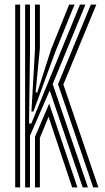

<svg xmlns="http://www.w3.org/2000/svg" viewBox="-20 -820 460 840"><path d="M89.8 0V-800H111.2V-594L107 -279.5H117L238 -575.8L330 -800H353.8L210.5 -452.2L364.8 0H341.8L197.5 -424L111.2 -226.2V0ZM46.5 0V-800H68V0ZM387.8 0 233.8 -451.5 377.5 -800H401.5L257.2 -450.2L410.5 0ZM117.5 -332 133 -602V-800H154.5V-609.5L135.8 -415.8H143.2L204.2 -606L282.5 -800H306.2L221.5 -592L126.2 -332ZM133 0V-221.5L195.2 -366.5L318.8 0H295.8L192.5 -309L154.5 -216.8V0Z"/></svg>

Font: Big Shoulders Inline Display
Style: Bold
Weight: 700
Designer: Patric King
Foundry: XO Type Co
Version: Version 1.000